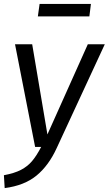

<svg xmlns="http://www.w3.org/2000/svg" viewBox="-29 -753 557 984"><path d="M262 5Q221 95 158.5 146.5Q96 198 -5 211L-9 145Q45 135 78.5 117.5Q112 100 135 73Q158 46 182 0H151L48 -526H136L214 -64L421 -526H508ZM165 -669 174 -733H437L429 -669Z"/></svg>

Font: Fira Sans Book
Style: Italic
Weight: 350
Italic angle: -8°
Designer: bBox Type GmbH & Carrois Corporate GbR & Edenspiekermann AG
Foundry: bBox Type GmbH & Carrois Corporate GbR & Edenspiekermann AG
Version: Version 4.301